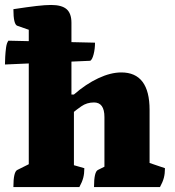

<svg xmlns="http://www.w3.org/2000/svg" viewBox="-39 -754 705 774"><path d="M15 0Q15 -62 31 -69L77 -92V-634L31 -650Q15 -655 15 -717Q74 -726 109 -730Q144 -734 167 -734Q210 -734 229.5 -717Q249 -700 249 -662V-373H259Q307 -415 357 -438.5Q407 -462 450 -462Q564 -462 564 -311V-97L626 -76Q626 -54 621.5 -37Q617 -20 606 0H340Q340 -62 356 -69L382 -82V-282Q382 -341 340 -341Q311 -341 289 -325.5Q267 -310 259 -303V-88L301 -76Q301 -54 296.5 -37Q292 -20 281 0ZM-19 -494Q-19 -506 -18 -525Q-17 -544 -14.5 -562.5Q-12 -581 -5 -590L344 -582Q344 -557 338.5 -535.5Q333 -514 325 -509Z"/></svg>

Font: Petrona Black
Style: Regular
Weight: 900
Designer: Ringo R. Seeber
Foundry: Ringo R. Seeber
Version: Version 2.001; ttfautohint (v1.8.3)